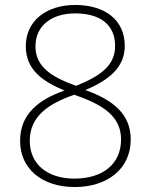

<svg xmlns="http://www.w3.org/2000/svg" viewBox="-20 -744 610 774"><path d="M283 -724C167 -724 84 -660 84 -558C84 -461 154 -415 240 -379C134 -342 61 -283 61 -176C61 -64 149 10 281 10C409 10 507 -60 507 -182C507 -284 436 -341 324 -381C419 -421 483 -472 483 -559C483 -663 404 -724 283 -724ZM283 -690C383 -690 444 -645 444 -559C444 -481 388 -439 287 -398C189 -433 123 -474 123 -557C123 -642 190 -690 283 -690ZM100 -176C100 -276 176 -326 279 -362L304 -353C410 -314 468 -265 468 -182C468 -80 391 -24 280 -24C170 -24 100 -83 100 -176Z"/></svg>

Font: Noto Sans Myanmar ExtraLight
Style: Regular
Weight: 200
Designer: Monotype Design Team
Foundry: Monotype Imaging Inc.
Version: Version 2.107